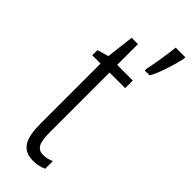

<svg xmlns="http://www.w3.org/2000/svg" viewBox="-256 -783 817 817"><g transform="rotate(45 152.5 -375.0)"><path d="M305 -750V-760H247C245 -731 229 -630 223 -611V-598H252C272 -630 297 -711 305 -750ZM172 -38C133 -38 123 -67 123 -126V-486H217V-532H123V-657H85L70 -532L19 -517V-486H69V-123C69 -35 92 10 158 10C183 10 202 5 219 -3V-49C206 -43 189 -38 172 -38Z"/></g></svg>

Font: Noto Sans Devanagari UI ExtraCondensed Light
Style: Regular
Weight: 300
Width: 2
Designer: Jelle Bosma - Monotype Design Team
Foundry: Monotype Imaging Inc.
Version: Version 2.004